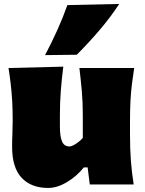

<svg xmlns="http://www.w3.org/2000/svg" viewBox="-20 -929 730 967"><path d="M222.7 17.6Q137.2 17.6 89.1 -33.4Q41 -84.5 41 -189.5Q41 -228 42.5 -257.3Q43.9 -286.6 43.9 -319.8Q43.9 -377.4 41.3 -422.1Q38.6 -466.8 33.9 -506.3Q29.3 -545.9 22.9 -586.4L298.8 -593.3Q291 -532.2 286.4 -472.9Q281.7 -413.6 281.7 -351.1V-293Q281.7 -241.2 292.5 -216.3Q303.2 -191.4 330.1 -191.4Q341.8 -191.4 362.8 -205.1Q383.8 -218.8 397 -234.4V-351.1Q397 -413.6 392.1 -469.5Q387.2 -525.4 379.9 -586.4H655.8Q649.4 -545.9 644.5 -506.3Q639.6 -466.8 637.2 -422.1Q634.8 -377.4 634.8 -319.8V-250.5Q634.8 -177.2 639.2 -119.1Q643.6 -61 653.3 0H432.1L421.4 -85.9H402.3Q365.2 -40 316.4 -11.2Q267.6 17.6 222.7 17.6ZM207 -651.4Q240.2 -714.8 268.6 -777.3Q296.9 -839.8 319.3 -903.3L580.6 -909.2Q537.1 -842.8 482.4 -778.6Q427.7 -714.4 366.7 -653.3Z"/></svg>

Font: Pinar Black
Style: Regular
Weight: 900
Designer: Amin Abedi
Version: Version 3.000